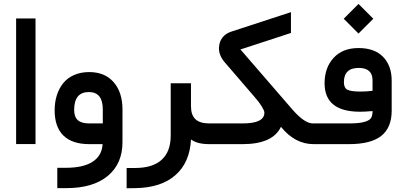

<svg xmlns="http://www.w3.org/2000/svg" viewBox="-20 -747 2089 995"><path d="M73.2 -651.4H154.3H164.1V-641.6V-10.3V-0.5H154.3H73.2H63.5V-10.3V-641.6V-651.4Z M614.7 -179.7V-9.8Q614.7 101.1 538.6 164.6Q462.4 228 322.8 228H286.6H276.9V218.3V132.3V122.6H286.6H319.8Q412.1 122.6 460.2 91.1Q508.3 59.6 511.7 0H442.9Q354.5 0 308.8 -44.4Q263.2 -88.9 263.2 -175.3Q263.2 -217.8 274.7 -253.7Q286.1 -289.6 307.9 -316.4Q329.6 -343.3 364.3 -358.4Q398.9 -373.5 442.4 -373.5Q523.4 -373.5 569.1 -321Q614.7 -268.6 614.7 -179.7ZM364.3 -177.2Q364.3 -141.6 383.1 -124.5Q401.9 -107.4 442.4 -107.4H512.7V-180.2Q512.7 -270 440.4 -270Q364.3 -270 364.3 -177.2Z M1072.8 0H1064.9Q1002 0 969.7 -24.4Q963.9 94.7 889.4 160.4Q814.9 226.1 681.2 228L646 228.5H636.2V218.8V133.3V123.5H646H680.2Q771.5 123.5 818.1 80.8Q864.7 38.1 864.7 -44.9V-305.7V-315.4H874.5H960H969.7V-305.7V-196.8Q969.7 -150.9 992.9 -129.2Q1016.1 -107.4 1064.9 -107.4H1072.8Q1085 -107.4 1085 -57.1V-51.8Q1085 0 1072.8 0Z M1612.8 0H1605.5Q1508.3 0 1436 -89.8Q1393.6 0 1236.8 0H1067.9Q1055.7 0 1055.7 -51.8V-57.1Q1055.7 -107.4 1067.9 -107.4H1237.8Q1350.1 -107.4 1350.1 -163.1Q1350.1 -173.3 1336.9 -195.1Q1323.7 -216.8 1297.9 -246.1L1144.5 -424.3Q1114.7 -459 1114.7 -497.1Q1115.2 -529.3 1132.1 -551.5Q1148.9 -573.7 1179.7 -583.5L1487.8 -684.1V-670.9V-583.5V-576.2L1226.1 -490.7L1495.1 -179.7Q1558.1 -107.4 1601.1 -107.4H1612.8Q1625 -107.4 1625 -57.1V-51.8Q1625 0 1612.8 0Z M1607.4 -107.4H1788.6Q1840.3 -107.4 1867.4 -115Q1894.5 -122.6 1902.6 -135Q1910.6 -147.5 1910.6 -169.9V-171.4Q1871.1 -168 1845.7 -168Q1662.1 -168 1662.1 -315.4Q1662.1 -396 1708.7 -447Q1755.4 -498 1837.9 -498Q1920.9 -498 1965.3 -452.4Q2009.8 -406.7 2009.8 -329.1V-173.3Q2009.8 -85.9 1956.1 -43Q1902.3 0 1787.6 0H1607.4Q1595.2 0 1595.2 -51.8V-57.1Q1595.2 -107.4 1607.4 -107.4ZM1838.9 -395Q1762.2 -395 1762.2 -320.8Q1762.2 -291.5 1780.5 -282Q1798.8 -272.5 1849.6 -272.5Q1877.4 -272.5 1910.6 -276.4V-330.6Q1910.6 -395 1838.9 -395ZM1761.2 -649.9 1837.9 -726.6 1914.6 -649.9 1837.9 -573.2Z"/></svg>

Font: Shabnam Medium WOL
Style: Medium-WOL
Weight: 500
Foundry: DejaVu fonts team - Redesigned by Saber Rastikerdar - Based on Vazir font
Version: Version 5.0.0